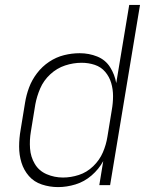

<svg xmlns="http://www.w3.org/2000/svg" viewBox="-20 -755 616 783"><path d="M217 8Q252 8 288 -3Q324 -14 353.5 -39.5Q383 -65 401 -98L385 0H429L551 -735H507L454 -416Q448 -451 429 -481Q410 -511 376.5 -524.5Q343 -538 305 -538Q273 -538 241 -530Q209 -522 180.5 -503Q152 -484 131 -456.5Q110 -429 98.5 -398Q87 -367 82 -335L64 -225Q58 -191 58 -157Q58 -123 67.5 -92Q77 -61 98 -37Q119 -13 151 -2.5Q183 8 217 8ZM237 -31Q202 -31 170.5 -44.5Q139 -58 122 -86.5Q105 -115 102.5 -149.5Q100 -184 106 -219L124 -329Q130 -362 144 -394.5Q158 -427 185 -452Q212 -477 245.5 -488Q279 -499 313 -499Q341 -499 366.5 -490.5Q392 -482 409 -462Q426 -442 433.5 -416.5Q441 -391 441 -363Q441 -335 436 -307L418 -197Q413 -165 399.5 -133.5Q386 -102 360 -77Q334 -52 301.5 -41.5Q269 -31 237 -31Z"/></svg>

Font: Iosevka Sparkle XLtObl
Style: Regular
Weight: 200
Italic angle: -9°
Designer: Belleve Invis
Foundry: Belleve Invis
Version: Version 4.5.0; ttfautohint (v1.8.3)